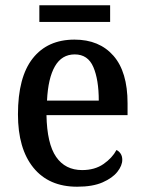

<svg xmlns="http://www.w3.org/2000/svg" viewBox="-20 -697 547 727"><path d="M272 10Q165 10 106.5 -62Q48 -134 48 -264Q48 -405 104 -476Q160 -547 262 -547Q356 -547 409.5 -486Q463 -425 463 -306V-261H156Q158 -153 192.5 -103Q227 -53 291 -53Q339 -53 372 -76Q405 -99 421 -129Q430 -125 436.5 -115.5Q443 -106 443 -92Q443 -70 424.5 -46.5Q406 -23 368.5 -6.5Q331 10 272 10ZM354 -316Q354 -395 333.5 -443Q313 -491 263 -491Q214 -491 188 -446Q162 -401 158 -316ZM129 -614V-677H397V-614Z"/></svg>

Font: Noto Serif Tamil SemiCondensed Medium
Style: Italic
Weight: 500
Width: 4
Italic angle: -12°
Designer: Indian Type Foundry, Tom Grace, and the Monotype Design Team
Foundry: Monotype Imaging Inc.
Version: Version 2.003; ttfautohint (v1.8.4.7-5d5b)